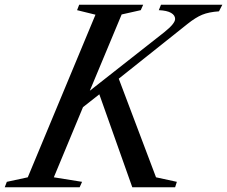

<svg xmlns="http://www.w3.org/2000/svg" viewBox="-84 -790 958 810"><path d="M509.8 -747.1 429.2 -729 294.9 -407.2 609.9 -654.8Q654.8 -690.9 654.8 -710Q654.8 -725.6 637.7 -735.6Q620.6 -745.6 585.9 -747.1L595.2 -770H854L839.8 -742.2Q796.9 -739.3 769 -727.8Q741.2 -716.3 707 -689L417 -458L574.2 -42L662.1 -22.9L654.8 0H474.1L335 -392.1L266.1 -337.9L143.1 -42L262.2 -22.9L252 0H-64L-55.2 -22.9L33.2 -42L318.8 -728L241.2 -747.1L250 -770H520Z"/></svg>

Font: Libre Caslon Text
Style: Italic
Weight: 400
Italic angle: -25°
Designer: Pablo Impallari, Rodrigo Fuenzalida
Foundry: Pablo Impallari, Rodrigo Fuenzalida
Version: Version 1.002